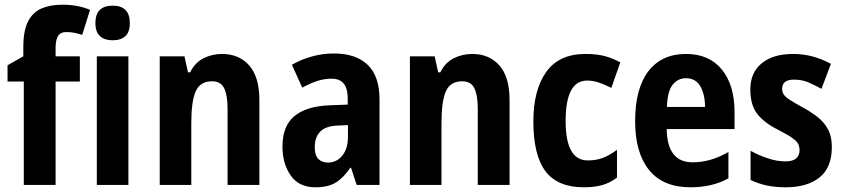

<svg xmlns="http://www.w3.org/2000/svg" viewBox="-20 -785 3579 815"><path d="M319 -439H216V0H81V-439H12V-508L79 -546V-586Q79 -655 99 -694Q119 -733 156 -749Q193 -765 244 -765Q281 -765 310.5 -759Q340 -753 362 -743L329 -637Q313 -642 297 -645.5Q281 -649 262 -649Q236 -649 226 -631.5Q216 -614 216 -583V-546H319Z M458 -761Q531 -761 531 -687Q531 -649 512 -631.5Q493 -614 458 -614Q424 -614 404.5 -631.5Q385 -649 385 -687Q385 -725 404 -743Q423 -761 458 -761ZM525 -546V0H391V-546Z M922 -556Q995 -556 1038 -507Q1081 -458 1081 -360V0H946V-323Q946 -381 931.5 -410.5Q917 -440 880 -440Q830 -440 811 -398Q792 -356 792 -262V0H658V-546H763L778 -478H787Q808 -520 844.5 -538Q881 -556 922 -556Z M1397 -558Q1491 -558 1541 -509.5Q1591 -461 1591 -363V0H1494L1470 -73H1467Q1439 -31 1406 -10.5Q1373 10 1319 10Q1249 10 1214 -40Q1179 -90 1179 -163Q1179 -250 1229.5 -292Q1280 -334 1378 -338L1456 -341V-368Q1456 -451 1388 -451Q1357 -451 1327.5 -441.5Q1298 -432 1263 -413L1219 -510Q1259 -533 1304.5 -545.5Q1350 -558 1397 -558ZM1413 -252Q1362 -250 1339 -226Q1316 -202 1316 -161Q1316 -126 1331 -110.5Q1346 -95 1372 -95Q1409 -95 1433 -124.5Q1457 -154 1457 -205V-254Z M1984 -556Q2057 -556 2100 -507Q2143 -458 2143 -360V0H2008V-323Q2008 -381 1993.5 -410.5Q1979 -440 1942 -440Q1892 -440 1873 -398Q1854 -356 1854 -262V0H1720V-546H1825L1840 -478H1849Q1870 -520 1906.5 -538Q1943 -556 1984 -556Z M2458 10Q2347 10 2295.5 -58Q2244 -126 2244 -270Q2244 -403 2298.5 -479.5Q2353 -556 2465 -556Q2516 -556 2550.5 -546Q2585 -536 2613 -520L2575 -412Q2545 -427 2520.5 -435Q2496 -443 2472 -443Q2381 -443 2381 -271Q2381 -104 2475 -104Q2511 -104 2539.5 -115Q2568 -126 2599 -149V-31Q2568 -8 2535 1Q2502 10 2458 10Z M2892 -556Q2990 -556 3044 -490Q3098 -424 3098 -309V-237H2810Q2812 -96 2920 -96Q2997 -96 3072 -140V-28Q3004 10 2911 10Q2794 10 2735 -63.5Q2676 -137 2676 -270Q2676 -410 2732.5 -483Q2789 -556 2892 -556ZM2892 -453Q2857 -453 2835 -425Q2813 -397 2811 -331H2973Q2972 -387 2952 -420Q2932 -453 2892 -453Z M3511 -161Q3511 -74 3459 -32Q3407 10 3315 10Q3271 10 3235.5 2.5Q3200 -5 3166 -21V-145Q3198 -127 3237.5 -113.5Q3277 -100 3314 -100Q3345 -100 3359.5 -112.5Q3374 -125 3374 -148Q3374 -160 3369.5 -171.5Q3365 -183 3346.5 -197Q3328 -211 3285 -233Q3223 -264 3194 -302Q3165 -340 3165 -405Q3165 -477 3213.5 -516.5Q3262 -556 3346 -556Q3388 -556 3427 -546Q3466 -536 3507 -514L3467 -408Q3437 -424 3411 -435.5Q3385 -447 3350 -447Q3300 -447 3300 -408Q3300 -396 3305.5 -386Q3311 -376 3329 -363.5Q3347 -351 3386 -330Q3421 -311 3449.5 -289Q3478 -267 3494.5 -236.5Q3511 -206 3511 -161Z"/></svg>

Font: Noto Sans Gurmukhi Condensed
Style: Bold
Weight: 700
Width: 3
Designer: Jelle Bosma - Monotype Design Team
Foundry: Monotype Imaging Inc.
Version: Version 2.004; ttfautohint (v1.8.4.7-5d5b)